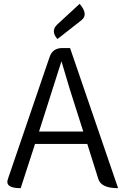

<svg xmlns="http://www.w3.org/2000/svg" viewBox="-20 -983 641 1003"><path d="M222 -415 184 -296H415L377 -415Q349 -499 301 -663Q265 -548 222 -415ZM88 0Q5 0 21 -47L239 -685Q255 -732 305 -732H346L597 0Q509 0 494 -47L436 -231H163L88 0ZM280 -779Q243 -821 279 -855L396 -963Q444 -907 405 -877Z"/></svg>

Font: Swei Half Moon CJK TC
Style: DemiLight
Weight: 350
Version: Version 2.125